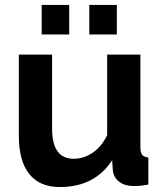

<svg xmlns="http://www.w3.org/2000/svg" viewBox="-20 -744 658 774"><path d="M148 -605V-724H259V-605ZM340 -605V-724H451V-605ZM56 -196V-524H190V-225Q190 -104 277 -104Q317 -104 353 -128Q389 -152 412 -199V-524H546V-150Q546 -129 553 -120Q560 -111 578 -109V0Q546 6 520 6Q484 6 461.5 -10.5Q439 -27 435 -56L432 -98Q362 10 221 10Q140 10 98 -42.5Q56 -95 56 -196Z"/></svg>

Font: Raleway-v4020
Style: Bold
Weight: 700
Designer: Matt McInerney, Pablo Impallari, Rodrigo Fuenzalida
Foundry: Matt McInerney, Pablo Impallari, Rodrigo Fuenzalida
Version: Version 4.020;PS 004.020;hotconv 1.0.88;makeotf.lib2.5.64775